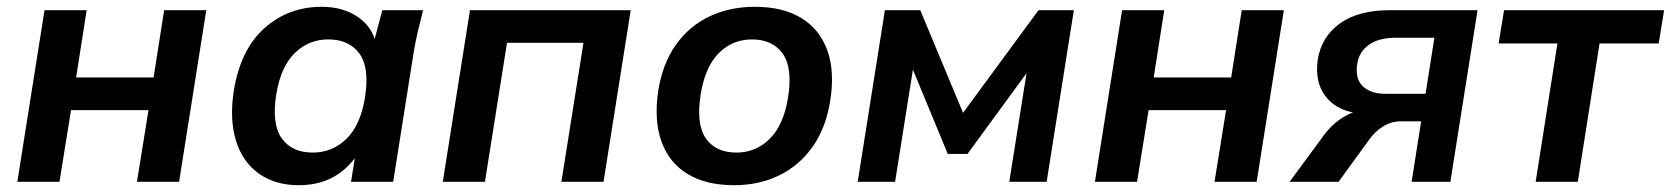

<svg xmlns="http://www.w3.org/2000/svg" viewBox="-20 -535 4917 565"><path d="M31 0 111 -505H235L204 -307H432L463 -505H587L507 0H383L417 -211H189L155 0Z M859 10Q790 10 742 -24Q694 -58 674.5 -120.5Q655 -183 668 -268Q688 -390 758.5 -452.5Q829 -515 927 -515Q990 -515 1034 -484.5Q1078 -454 1087 -402L1077 -399L1105 -505H1225Q1217 -474 1209.5 -442Q1202 -410 1197 -379L1137 0H1013L1030 -107H1046Q1021 -53 973.5 -21.5Q926 10 859 10ZM900 -86Q958 -86 999.5 -126.5Q1041 -167 1054 -248Q1068 -336 1037.5 -377.5Q1007 -419 946 -419Q888 -419 847 -378.5Q806 -338 793 -258Q779 -170 809 -128Q839 -86 900 -86Z M1283 0 1363 -505H1836L1756 0H1632L1697 -409H1472L1407 0Z M2140 10Q2058 10 2003.5 -23Q1949 -56 1926.5 -118.5Q1904 -181 1917 -268Q1930 -349 1969.5 -404Q2009 -459 2068.5 -487Q2128 -515 2201 -515Q2284 -515 2338 -482Q2392 -449 2414.5 -387Q2437 -325 2423 -238Q2410 -157 2370.5 -102Q2331 -47 2272 -18.5Q2213 10 2140 10ZM2147 -86Q2204 -86 2245 -126.5Q2286 -167 2299 -248Q2313 -336 2283 -377.5Q2253 -419 2193 -419Q2135 -419 2095 -378.5Q2055 -338 2042 -258Q2028 -170 2057 -128Q2086 -86 2147 -86Z M2504 0 2584 -505H2688L2814 -203L3036 -505H3140L3060 0H2950L3008 -365H3034L2827 -82H2769L2652 -365H2672L2614 0Z M3202 0 3282 -505H3406L3375 -307H3603L3634 -505H3758L3678 0H3554L3588 -211H3360L3326 0Z M3775 0 3875 -136Q3901 -171 3933.5 -190.5Q3966 -210 3994 -210H4021L4013 -199Q3928 -199 3887.5 -243.5Q3847 -288 3858 -361Q3869 -427 3923 -466Q3977 -505 4070 -505H4328L4248 0H4134L4162 -178H4103Q4074 -178 4050 -163Q4026 -148 4009 -124L3919 0ZM4057 -259H4175L4201 -424H4089Q4037 -424 4008 -403Q3979 -382 3974 -347Q3967 -304 3990 -281.5Q4013 -259 4057 -259Z M4499 0 4563 -407H4390L4406 -505H4877L4861 -407H4687L4623 0Z"/></svg>

Font: Mulish ExtraLight
Style: Italic
Weight: 200
Italic angle: -9°
Designer: Vernon Adams
Foundry: Vernon Adams
Version: Version 3.603